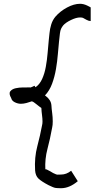

<svg xmlns="http://www.w3.org/2000/svg" viewBox="-20 -818 531 1012"><path d="M355 82 390 137Q346 174 302 174Q283 174 272.5 172.5Q262 171 236 158Q198 138 182.5 123Q167 108 165 80Q161 12 176.5 -46.5Q192 -105 202 -159Q203 -164 203.5 -167.5Q204 -171 204 -178Q204 -193 201.5 -211Q199 -229 198 -249Q197 -249 188 -256Q171 -269 163 -275.5Q155 -282 148 -284Q134 -279 119 -275Q104 -271 90 -271Q74 -271 58 -279Q42 -287 39 -301Q25 -325 34.5 -337Q44 -349 63 -353Q82 -357 99 -357Q116 -357 118 -357Q131 -358 142 -357Q152 -361 162 -366L167 -358Q189 -373 202 -401.5Q215 -430 221.5 -466Q228 -502 231 -538.5Q234 -575 237 -606Q239 -622 241 -644Q243 -666 250 -689Q257 -712 272 -730Q297 -759 333.5 -778.5Q370 -798 402 -798Q420 -798 439 -789Q442 -788 450 -783.5Q458 -779 458 -779V-707Q448 -707 436 -713.5Q424 -720 417 -724Q411 -726 402 -726Q382 -726 354 -712.5Q326 -699 313 -684Q306 -675 302 -666.5Q298 -658 296 -643Q294 -628 291 -598Q288 -571 285 -533Q282 -495 275 -454Q268 -413 254.5 -376.5Q241 -340 217 -315L221 -312Q249 -291 251 -263Q252 -244 255 -222.5Q258 -201 258 -178Q258 -158 255 -146Q244 -85 230 -32.5Q216 20 219 76Q219 72 226.5 75.5Q234 79 244 84.5Q254 90 260 94Q278 103 283.5 102.5Q289 102 302 102Q330 102 355 82ZM92 -315V-313Q92 -315 92 -315Z"/></svg>

Font: Syne
Style: Italic
Weight: 400
Italic angle: -9°
Designer: Lucas Descroix
Foundry: Bonjour Monde
Version: Version 2.000; ttfautohint (v1.8.3)